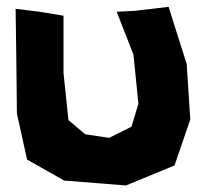

<svg xmlns="http://www.w3.org/2000/svg" viewBox="-20 -536 603 571"><path d="M26.4 -509.8 28.3 -377.9 30.3 -198.2 60.5 -61.5 170.9 1 354.5 15.6 499 -43.9 545.9 -180.7 535.2 -345.7 481.4 -515.6 381.8 -503.9 327.1 -501 377 -373 391.6 -227.5 371.1 -159.2 304.7 -126 233.4 -136.7 183.6 -178.7 168.9 -318.4V-489.3L97.7 -501Z"/></svg>

Font: MaokenAssortedSans-TC
Style: Regular
Weight: 500
Version: Version 0.83